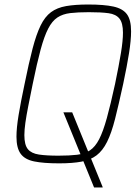

<svg xmlns="http://www.w3.org/2000/svg" viewBox="-20 -716 617 851"><path d="M397 115 261 -218H300L435 113V115ZM242 8Q173 8 131.5 -0.5Q90 -9 71.5 -34.5Q53 -60 53 -110Q53 -149 62.5 -206.5Q72 -264 89 -344Q108 -438 124.5 -501Q141 -564 160 -603Q179 -642 206 -662Q233 -682 273 -689Q313 -696 371 -696Q441 -696 482.5 -687Q524 -678 542.5 -653Q561 -628 561 -577Q561 -538 552 -481Q543 -424 526 -344Q506 -252 490 -189Q474 -126 454.5 -87Q435 -48 408 -27.5Q381 -7 341 0.5Q301 8 242 8ZM239 -26Q288 -26 321.5 -30Q355 -34 378.5 -49.5Q402 -65 419.5 -99Q437 -133 453.5 -192.5Q470 -252 490 -344Q507 -426 516 -481Q525 -536 525 -571Q525 -614 509.5 -633.5Q494 -653 461 -657.5Q428 -662 374 -662Q325 -662 291.5 -658Q258 -654 234.5 -638.5Q211 -623 193.5 -589Q176 -555 160 -496Q144 -437 125 -344Q114 -290 105.5 -247Q97 -204 92.5 -172Q88 -140 88 -117Q88 -74 103.5 -55Q119 -36 152.5 -31Q186 -26 239 -26Z"/></svg>

Font: Saira SemiCondensed Thin
Style: Italic
Weight: 250
Width: 4
Italic angle: -12°
Designer: Hector Gatti with collaboration of the Omnibus-Type team
Foundry: Omnibus-Type
Version: Version 1.101